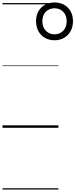

<svg xmlns="http://www.w3.org/2000/svg" viewBox="-20 -1035 611 1555"><path d="M421 -709Q378 -709 344 -728.5Q310 -748 291 -783Q272 -818 272 -864Q272 -909 291 -943Q310 -977 344 -996Q378 -1015 421 -1015Q466 -1015 499.5 -996Q533 -977 552 -943Q571 -909 571 -864Q571 -818 552 -783Q533 -748 499.5 -728.5Q466 -709 421 -709ZM422 -757Q464 -757 492 -786Q520 -815 520 -863Q520 -911 492 -939.5Q464 -968 422 -968Q379 -968 351 -940Q323 -912 323 -863Q323 -815 351 -786Q379 -757 422 -757ZM0 490H453V500H0ZM0 -20H453V0H0ZM0 -505H453V-500H0ZM0 -1010H453V-1000H0Z"/></svg>

Font: Playwrite US Trad Guides
Style: Regular
Weight: 400
Designer: Veronika Burian, José Scaglione
Foundry: TypeTogether
Version: Version 1.003